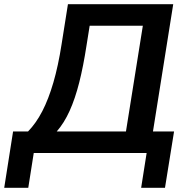

<svg xmlns="http://www.w3.org/2000/svg" viewBox="-71 -725 890 910"><path d="M-51 165 -9 -102H62Q100 -141 129.5 -198Q159 -255 182 -334Q205 -413 221 -516L251 -705H750L654 -102H754L711 165H598L624 0H89L63 165ZM198 -102H526L606 -603H354L339 -509Q324 -411 304.5 -334Q285 -257 259 -199.5Q233 -142 198 -102Z"/></svg>

Font: Nunito Sans 12pt
Style: Bold Italic
Weight: 700
Italic angle: -9°
Designer: Vernon Adams
Foundry: Vernon Adams
Version: Version 3.101;gftools[0.9.27]